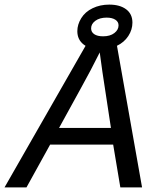

<svg xmlns="http://www.w3.org/2000/svg" viewBox="-71 -817 691 837"><path d="M453.6 0 422.4 -186.5H147.5L44.4 0H-51.3L325.7 -658.7H431.6L548.3 0ZM363.8 -588.4Q341.3 -543.9 323.5 -509.8Q305.7 -475.6 186.5 -259.3H412.6L375.5 -503.4ZM367.2 -602.1Q320.3 -602.1 293.2 -623.3Q266.1 -644.5 266.1 -681.2Q266.1 -710 283.2 -737.8Q300.3 -765.6 332.8 -781.2Q365.2 -796.9 405.3 -796.9Q451.7 -796.9 479 -776.4Q506.3 -755.9 506.3 -718.3Q506.3 -687.5 488.3 -659.9Q470.2 -632.3 438.5 -617.2Q406.7 -602.1 367.2 -602.1ZM445.8 -706.5Q445.8 -722.2 431.6 -731.2Q417.5 -740.2 394 -740.2Q363.8 -740.2 345 -726.6Q326.2 -712.9 326.2 -693.4Q326.2 -677.2 339.8 -668Q353.5 -658.7 378.4 -658.7Q409.2 -658.7 427.5 -672.9Q445.8 -687 445.8 -706.5Z"/></svg>

Font: Cousine
Style: Italic
Weight: 400
Italic angle: -12°
Monospace: yes
Designer: Steve Matteson
Foundry: Monotype Imaging Inc.
Version: Version 1.21